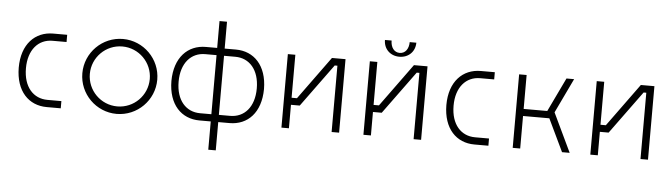

<svg xmlns="http://www.w3.org/2000/svg" viewBox="-53 -932 4735 1353"><g transform="rotate(5 2315.0 -255.0)"><path d="M390 -51H291C192 -51 121 -127 121 -260C121 -391 191 -469 291 -469H390V-520H291C164 -520 70 -427 70 -260C71 -93 163 0 291 0H390Z M785 -48C668 -48 573 -143 573 -260C573 -377 668 -472 785 -472C902 -472 997 -377 997 -260C997 -143 902 -48 785 -48ZM520 -260C520 -114 639 5 785 5C931 5 1050 -114 1050 -260C1050 -406 931 -525 785 -525C639 -525 520 -406 520 -260Z M1451 200H1504V0H1584C1712 0 1804 -93 1805 -260C1804 -427 1711 -520 1584 -520H1504V-710H1451V-520H1371C1244 -520 1151 -427 1150 -260C1151 -93 1243 0 1371 0H1451ZM1201 -260C1201 -391 1271 -469 1371 -469H1451V-51H1371C1272 -51 1201 -127 1201 -260ZM1504 -51V-469H1584C1684 -469 1754 -391 1754 -260C1754 -127 1683 -51 1584 -51Z M2066 -166 2287 -469H2306V0H2359V-520H2263L2042 -216H2004V-520H1951V0H2004V-166Z M2646 -166 2867 -469H2886V0H2939V-520H2843L2622 -216H2584V-520H2531V0H2584V-166ZM2624 -679C2624 -616 2670 -570 2735 -570C2800 -570 2846 -616 2846 -679H2799C2799 -631 2774 -597 2735 -597C2696 -597 2671 -631 2671 -679Z M3415 -51H3316C3217 -51 3146 -127 3146 -260C3146 -391 3216 -469 3316 -469H3415V-520H3316C3189 -520 3095 -427 3095 -260C3096 -93 3188 0 3316 0H3415Z M3922 -520 3807 -280H3640V-520H3587V0H3640V-230H3826L3936 0H3990L3859 -275L3976 -520Z M4251 -166 4472 -469H4491V0H4544V-520H4448L4227 -216H4189V-520H4136V0H4189V-166Z"/></g></svg>

Font: Grotesk 01 Extrafine
Style: Bold
Weight: 400
Designer: Frank Adebiaye, contributions by Jérémy Landes, Ariel Martín Pérez
Foundry: Velvetyne Type Foundry
Version: Version 3.000;Glyphs 3.1.2 (3150)